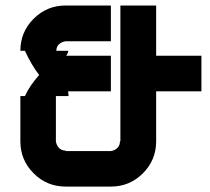

<svg xmlns="http://www.w3.org/2000/svg" viewBox="-20 -687 774 707"><path d="M233.3 -500Q232.5 -501.7 231.7 -500ZM388.3 -130.8Q401.7 -132.5 411.7 -141.7Q421.7 -150.8 421.7 -166.7H423.3V-666.7H555V-481.7H721.7V-350.8H555V-166.7Q555 -97.5 506.2 -48.8Q457.5 0 388.3 0H221.7Q152.5 0 103.8 -48.8Q55 -97.5 55 -166.7V-333.3H71.7Q89.2 -371.7 124.2 -410.8Q95.8 -447.5 71.7 -500H55Q55 -569.2 103.8 -617.9Q152.5 -666.7 221.7 -666.7H388.3V-535H221.7Q208.3 -533.3 197.9 -524.6Q187.5 -515.8 187.5 -500H231.7Q231.7 -499.2 230 -493.8Q228.3 -488.3 226.2 -485Q224.2 -481.7 221.7 -481.7H388.3V-350.8H230.8Q232.5 -335 232.5 -333.3H185.8V-166.7Q187.5 -153.3 196.7 -142.9Q205.8 -132.5 221.7 -132.5V-130.8ZM232.5 -333.3Q233.3 -332.5 233.3 -333.3Z"/></svg>

Font: 0xA000-Squareish
Style: Squareish-Bold
Weight: 700
Version: Version 0.1